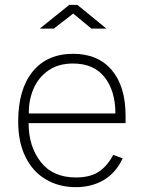

<svg xmlns="http://www.w3.org/2000/svg" viewBox="-20 -762 598 792"><path d="M293 -30Q351 -30 386.5 -53Q422 -76 447 -123L486 -109Q459 -50 409 -20Q359 10 293 10Q223 10 169 -22Q115 -54 85 -115Q55 -176 55 -261Q55 -393 114.5 -466.5Q174 -540 282 -540Q384 -540 441 -473Q498 -406 498 -284V-254H98Q98 -158 148 -94Q198 -30 293 -30ZM456 -294Q456 -387 411.5 -443.5Q367 -500 281 -500Q220 -500 178.5 -470.5Q137 -441 117.5 -394Q98 -347 99 -294ZM282 -706 202 -644H144L266 -742H299L419 -644H357Z"/></svg>

Font: Morrison Thin
Style: Regular
Weight: 100
Designer: Pablo Impallari, Rodrigo Fuenzalida (Modified by Dan O. Williams)
Version: Version 0.03;June 6, 2019;FontCreator 11.5.0.2425 64-bit; tt